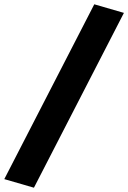

<svg xmlns="http://www.w3.org/2000/svg" viewBox="-88 -791 597 894"><path d="M70 83 -68 43 351 -771 489 -731Z"/></svg>

Font: Nunito Sans 7pt SemiExpanded Black
Style: Italic
Weight: 900
Width: 6
Italic angle: -9°
Designer: Vernon Adams
Foundry: Vernon Adams
Version: Version 3.101;gftools[0.9.27]